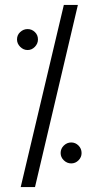

<svg xmlns="http://www.w3.org/2000/svg" viewBox="-20 -744 402 779"><path d="M64 15 239 -724H296L122 15ZM269 -81Q252 -81 239 -93.5Q226 -106 226 -123Q226 -141 239 -153.5Q252 -166 269 -166Q286 -166 298.5 -153.5Q311 -141 311 -123Q311 -106 298.5 -93.5Q286 -81 269 -81ZM92 -541Q75 -541 62 -554Q49 -567 49 -584Q49 -602 62 -614Q75 -626 92 -626Q109 -626 121.5 -614Q134 -602 134 -584Q134 -567 121.5 -554Q109 -541 92 -541Z"/></svg>

Font: Stick No Bills Light
Style: Regular
Weight: 300
Version: Version 2.000